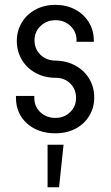

<svg xmlns="http://www.w3.org/2000/svg" viewBox="-20 -546 466 805"><path d="M46.9 -136.9V-143.7H123.9V-135.3Q123.9 -99.3 149.2 -75.5Q174.5 -51.7 212.5 -51.7Q249.1 -51.7 274 -75.8Q298.9 -100 298.9 -135.3Q298.9 -172.3 274.5 -196.1Q250.1 -219.9 212.5 -219.9Q165.7 -219.9 128.6 -240.6Q91.5 -261.3 71 -296.5Q50.5 -331.7 50.5 -374.5Q50.5 -416.4 71 -451Q91.5 -485.7 128.4 -505.6Q165.4 -525.6 212.5 -525.6Q258.3 -525.6 294.9 -506.3Q331.5 -487 352.4 -452.8Q373.4 -418.5 373.4 -375.6V-370.7H300.9V-377.5Q300.9 -412.7 275.5 -437Q250.1 -461.3 212.8 -461.3Q175.5 -461.3 150.1 -437Q124.7 -412.7 124.7 -377.5Q124.7 -340.5 149.7 -316.3Q174.7 -292.1 212.5 -291.9Q259.9 -291.1 296.9 -270.6Q333.9 -250.1 354.5 -215.2Q375.1 -180.2 375.1 -137.1Q375.1 -94.8 354.4 -60.4Q333.7 -26.1 296.8 -6.6Q259.9 12.9 212.5 12.9Q139.2 12.9 93.1 -28.6Q46.9 -70.1 46.9 -136.9ZM179.5 60.7H246.5L227.6 239.1H179.5Z"/></svg>

Font: Lineal Thin
Style: Regular
Weight: 200
Designer: Created by Frank Adebiaye with contributions from Anton Moglia & Ariel Martín Pérez
Created by Frank ADEBIAYE with FontF
Foundry: Velvetyne Type Foundry
Version: Version 2.000;Glyphs 3.2 (3227)